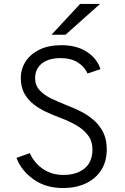

<svg xmlns="http://www.w3.org/2000/svg" viewBox="-20 -941 632 973"><path d="M299.5 12Q212 12 149.8 -32.2Q87.5 -76.5 63.5 -141L131 -165Q153 -115.5 197.5 -85Q242 -54.5 301.5 -54.5Q368 -54.5 408.2 -87.2Q448.5 -120 448.5 -183.5Q448.5 -226 425.5 -256Q402.5 -286 365.5 -307Q328.5 -328 286.5 -343.5Q250.5 -357 214.8 -373.5Q179 -390 149.8 -413Q120.5 -436 103 -468.2Q85.5 -500.5 85.5 -545.5Q85.5 -591.5 109.8 -629.2Q134 -667 180 -689.5Q226 -712 291.5 -712Q369 -712 420.8 -678Q472.5 -644 489 -590.5L423.5 -568.5Q409 -602.5 374.5 -624.5Q340 -646.5 286.5 -646.5Q226.5 -646.5 192.2 -619.2Q158 -592 158 -545Q158 -508.5 180.5 -484Q203 -459.5 239.2 -442Q275.5 -424.5 316 -408.5Q351.5 -395 387.8 -377Q424 -359 454 -333.2Q484 -307.5 502.5 -271.2Q521 -235 521 -184.5Q521 -121.5 492.2 -77.8Q463.5 -34 413.5 -11Q363.5 12 299.5 12ZM241 -765 386 -921H487L312 -765Z"/></svg>

Font: Overpass Light
Style: Regular
Weight: 300
Designer: Delve Withrington, Dave Bailey, Thomas Jockin
Foundry: Delve Fonts LLC
Version: Version 4.000; ttfautohint (v1.8.3)